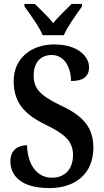

<svg xmlns="http://www.w3.org/2000/svg" viewBox="-20 -951 532 981"><path d="M198 -771H306C325 -816 372 -880 399 -918V-931H346C319 -903 278 -866 252 -833C226 -866 185 -903 158 -931H105V-918C132 -880 180 -816 198 -771ZM233 10C368 10 457 -67 457 -195C457 -298 408 -357 293 -411C181 -464 152 -501 152 -565C152 -631 187 -670 244 -670C311 -670 343 -603 343 -537C407 -537 435 -562 435 -607C435 -665 375 -724 256 -724C139 -724 50 -652 50 -538C50 -435 95 -372 209 -316C305 -269 353 -234 353 -159C353 -89 314 -43 245 -43C173 -43 121 -104 118 -209C71 -209 33 -183 33 -128C33 -55 85 10 233 10Z"/></svg>

Font: Noto Serif Sinhala Condensed SemiBold
Style: Regular
Weight: 600
Width: 3
Designer: Jelle Bosma - Monotype Design Team
Foundry: Monotype Imaging Inc.
Version: Version 2.007